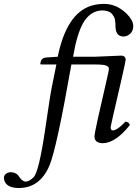

<svg xmlns="http://www.w3.org/2000/svg" viewBox="-99 -719 698 977"><path d="M455.1 -372.1Q453.1 -384.3 428.2 -388.7Q411.1 -391.1 373 -391.1H264.2L261.2 -374Q189 36.1 152.8 123Q104.5 237.3 -2.9 237.8Q-66.4 237.8 -77.6 196.8Q-79.1 190.9 -79.1 186Q-79.1 169.9 -62 161.1Q-53.7 157.2 -43.9 157.2Q-21.5 157.7 -7.8 171.9Q-4.4 175.8 1.5 184.6Q16.6 204.6 30.8 205.1Q48.8 205.1 70.8 184.1L71.8 183.1Q99.1 155.8 130.9 -61Q156.2 -235.4 165 -277.8L188 -391.1H111.8Q106.4 -392.1 106 -393.1Q106 -397.5 109.9 -410.2Q115.2 -425.3 139.2 -426.8L194.8 -430.2Q239.3 -649.4 364.3 -689.5Q395.5 -699.2 431.2 -699.2Q494.1 -699.2 545.4 -649.4Q578.1 -616.7 579.1 -587.9Q579.1 -551.3 547.9 -537.1Q538.6 -533.2 530.8 -533.2Q497.6 -533.2 490.7 -565.4Q489.3 -572.3 488.8 -579.1Q488.8 -620.1 481 -633.8Q477.1 -640.1 471.2 -647.9Q456.5 -665.5 420.9 -666Q359.9 -664.1 324.2 -602.1Q292.5 -545.9 273.4 -433.6Q272.9 -431.2 272.9 -430.2H381.8Q390.1 -430.2 506.8 -435.5Q515.1 -436 520 -436Q539.6 -434.1 540.5 -415Q540 -406.2 520.5 -320.3L475.1 -124Q464.4 -76.2 463.9 -71.8Q464.8 -55.7 474.1 -55.2Q493.7 -55.2 526.9 -87.4Q533.7 -94.2 539.1 -100.1Q556.2 -99.1 562 -83Q488.8 9.3 422.9 9.8Q382.8 8.3 381.8 -22.9Q381.8 -38.6 398.9 -115.2L445.8 -320.8Q455.1 -358.9 455.1 -372.1Z"/></svg>

Font: Linux Libertine Capitals O
Style: Bold Italic Samll Caps
Weight: 400
Italic angle: -12°
Designer: Philipp H. Poll
Foundry: Philipp H. Poll
Version: Version 5.0.4